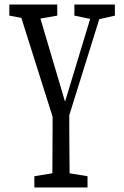

<svg xmlns="http://www.w3.org/2000/svg" viewBox="-20 -823 545 843"><path d="M130.9 0V-49.3L238.3 -66.9H255.9L364.3 -49.3V0ZM209 0Q210 -40 210 -80.8Q210 -121.6 210.4 -166.3Q210.9 -210.9 210.9 -259.5Q210.9 -308.1 210.9 -360.8H284.2Q284.2 -308.1 284.2 -259.8Q284.2 -211.4 284.7 -167.5Q285.2 -123.5 285.4 -81.3Q285.6 -39.1 285.6 0ZM224.1 -268.6 55.2 -803.2H139.2L278.3 -333.5H252.4L258.3 -352.5L395 -803.2H436L269 -268.6ZM21 -754.4V-803.2H231.4V-754.4L130.9 -736.8H114.3ZM306.6 -754.4V-803.2H484.4V-754.4L407.7 -736.8H391.6Z"/></svg>

Font: Scarab Serif
Style: Regular
Weight: 400
Designer: John Roberts
Foundry: Scarab
Version: 1.0